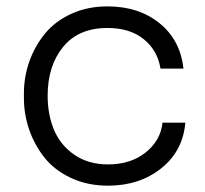

<svg xmlns="http://www.w3.org/2000/svg" viewBox="-20 -567 644 604"><path d="M319.8 17.1Q255.4 17.1 203.6 -7.1Q151.9 -31.2 120.1 -71Q88.4 -110.8 71.8 -159.2Q55.2 -207.5 55.2 -258.8V-272.9Q55.2 -324.7 72 -372.8Q88.9 -420.9 120.6 -460.2Q152.3 -499.5 203.6 -523.2Q254.9 -546.9 317.9 -546.9Q416.5 -546.9 481.9 -493.9Q547.4 -440.9 557.1 -351.1H484.9Q475.6 -408.7 432.1 -443.8Q388.7 -479 317.9 -479Q227.1 -479 178.5 -419.4Q129.9 -359.9 129.9 -266.1Q129.9 -206.1 150.1 -158Q170.4 -109.9 214.4 -79.8Q258.3 -49.8 319.8 -49.8Q391.1 -49.8 438.2 -87.4Q485.4 -125 491.2 -181.2H563Q555.7 -92.3 487.3 -37.6Q418.9 17.1 319.8 17.1Z"/></svg>

Font: Sora Light
Style: Regular
Weight: 300
Designer: Jonathan Barnbrook, Julián Moncada
Foundry: Barnbrook Fonts
Version: Version 2.000